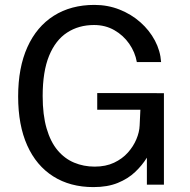

<svg xmlns="http://www.w3.org/2000/svg" viewBox="-20 -753 773 783"><path d="M361 10Q266 10 197 -33.8Q128 -77.5 91 -160Q54 -242.5 54 -359.5Q54 -477.5 91.8 -561Q129.5 -644.5 199.5 -688.8Q269.5 -733 365 -733Q419.5 -733 467.5 -714Q515.5 -695 552.5 -662.2Q589.5 -629.5 611.8 -587.5Q634 -545.5 637 -500H538Q531 -540 507 -574.5Q483 -609 446.2 -630Q409.5 -651 363.5 -651Q301 -651 253.8 -620.2Q206.5 -589.5 180.2 -525.5Q154 -461.5 154 -361.5Q154 -284.5 170 -229.5Q186 -174.5 214.8 -140.2Q243.5 -106 282.2 -89.8Q321 -73.5 366 -73.5Q411.5 -73.5 445.2 -89.5Q479 -105.5 501.5 -130.8Q524 -156 536.2 -185.2Q548.5 -214.5 549.5 -241.5L552.5 -305.5H376.5V-373.5L648.5 -373V0H579V-110Q560 -79 531 -51.5Q502 -24 460.2 -7Q418.5 10 361 10Z"/></svg>

Font: Public Sans Thin
Style: Regular
Weight: 400
Version: Version 2.001